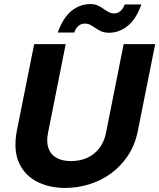

<svg xmlns="http://www.w3.org/2000/svg" viewBox="-20 -917 783 944"><path d="M148 -700H303L216 -263Q207 -219 218.5 -187.5Q230 -156 258.5 -140.5Q287 -125 329 -125Q372 -125 407.5 -140.5Q443 -156 467.5 -187.5Q492 -219 501 -263L588 -700H743L658 -275Q644 -204 608.5 -151Q573 -98 524 -63Q475 -28 417.5 -10.5Q360 7 301 7Q222 7 161.5 -24Q101 -55 73 -117.5Q45 -180 63 -275ZM264 -757Q290 -830 331.5 -863.5Q373 -897 424 -897Q445 -897 460.5 -890Q476 -883 488.5 -874Q501 -865 513.5 -858Q526 -851 541 -851Q558 -851 571.5 -862Q585 -873 593 -895H675Q649 -822 607 -789Q565 -756 516 -756Q494 -756 478 -763Q462 -770 449.5 -779Q437 -788 424.5 -794.5Q412 -801 397 -801Q380 -801 366.5 -790.5Q353 -780 345 -757Z"/></svg>

Font: Albert Sans ExtraBold
Style: Italic
Weight: 800
Italic angle: -11.25°
Designer: Andreas Rasmussen
Foundry: a.Foundry
Version: Version 1.025